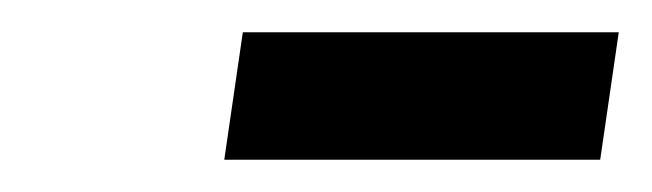

<svg xmlns="http://www.w3.org/2000/svg" viewBox="-20 -770 404 119"><path d="M130.5 -750H363.5L352 -671H119Z"/></svg>

Font: Mohave SemiBold
Style: Italic
Weight: 600
Italic angle: -8°
Designer: Gumpita Rahayu
Foundry: Tokotype
Version: Version 2.003